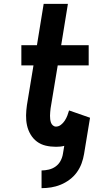

<svg xmlns="http://www.w3.org/2000/svg" viewBox="-20 -755 540 998"><path d="M196 223V131Q214 131 233.5 126.5Q253 122 269 110.5Q285 99 294.5 81.5Q304 64 307 45L314 3Q304 6 292.5 7Q281 8 271 8Q243 8 217.5 2Q192 -4 172 -19Q152 -34 139 -56Q126 -78 120.5 -103Q115 -128 115.5 -155Q116 -182 120 -209L154 -415H91V-520H172L207 -735H333L298 -520H441V-415H280L243 -192Q242 -182 241 -172.5Q240 -163 240 -153.5Q240 -144 241 -135Q242 -126 245 -117.5Q248 -109 255 -103Q262 -97 271 -97Q285 -97 297 -106.5Q309 -116 317 -128.5Q325 -141 330 -154Q335 -167 339 -181L448 -143L417 45Q413 70 404 94.5Q395 119 379.5 140.5Q364 162 342 178.5Q320 195 295.5 205Q271 215 246 219Q221 223 196 223Z"/></svg>

Font: Iosevka SS18 Extrabold
Style: Italic
Weight: 800
Italic angle: -9°
Monospace: yes
Designer: Belleve Invis
Foundry: Belleve Invis
Version: Version 25.1.1; ttfautohint (v1.8.4)